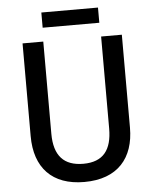

<svg xmlns="http://www.w3.org/2000/svg" viewBox="-58 -910 780 969"><g transform="rotate(-5 331.5 -425.5)"><path d="M475 -861H188V-784H475ZM583 -243V-714H478V-248C478 -140 434 -82 333 -82C235 -82 185 -135 185 -247V-714H80V-244C80 -84 167 10 330 10C500 10 583 -90 583 -243Z"/></g></svg>

Font: Noto Sans Myanmar SemiCondensed Medium
Style: Regular
Weight: 500
Width: 4
Designer: Monotype Design Team
Foundry: Monotype Imaging Inc.
Version: Version 2.107